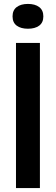

<svg xmlns="http://www.w3.org/2000/svg" viewBox="-20 -959 285 979"><path d="M61.5 0V-740H183.5V0ZM122.5 -812.5Q86.5 -812.5 65.2 -828.2Q44 -844 44 -875.5Q44 -907 65.2 -923Q86.5 -939 122.5 -939Q158.5 -939 179.8 -923Q201 -907 201 -875.5Q201 -844 179.8 -828.2Q158.5 -812.5 122.5 -812.5Z"/></svg>

Font: Encode Sans Condensed Condensed SemiBold
Style: Regular
Weight: 600
Width: 3
Designer: Multiple Designers
Foundry: Impallari Type
Version: Version 3.000; ttfautohint (v1.8.3) -l 8 -r 50 -G 200 -x 14 